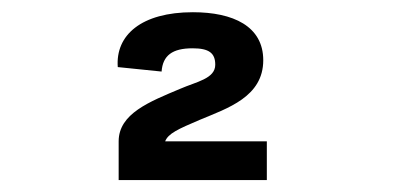

<svg xmlns="http://www.w3.org/2000/svg" viewBox="-20 -852 660 322"><path d="M303.5 -831.5C217 -831.5 173.5 -793 177.5 -739.5L251 -732C253 -759 269 -771 303 -771C330.5 -771 341 -763 341 -743.5C341 -720 309.5 -715 282 -703C231 -681.5 179 -661.5 179 -615V-550H427.5V-615H257C262 -628 278.5 -635.5 315 -651C361.5 -670.5 421.5 -689.5 421.5 -751C421.5 -808 371 -831.5 303.5 -831.5Z"/></svg>

Font: Monaspace Neon ExtraBold
Style: Regular
Weight: 800
Designer: Riley Cran & the Lettermatic Team
Foundry: Lettermatic
Version: Version 1.200 (Monaspace Neon)